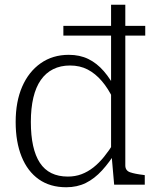

<svg xmlns="http://www.w3.org/2000/svg" viewBox="-20 -778 659 809"><path d="M270 -547Q316 -547 352 -529.5Q388 -512 417.5 -478Q447 -444 472 -394L457 -361Q436 -405 409 -436.5Q382 -468 349.5 -485Q317 -502 275 -502Q235 -502 204 -486.5Q173 -471 152 -441Q131 -411 120.5 -366.5Q110 -322 110 -264Q110 -207 119.5 -164Q129 -121 148 -92Q167 -63 196.5 -48.5Q226 -34 266 -34Q297 -34 323.5 -44Q350 -54 373.5 -72.5Q397 -91 418.5 -117.5Q440 -144 461 -178L472 -144Q442 -95 410 -60Q378 -25 341.5 -7Q305 11 259 11Q191 11 143.5 -22.5Q96 -56 71 -118Q46 -180 46 -264Q46 -350 73.5 -413Q101 -476 151.5 -511.5Q202 -547 270 -547ZM448 -758H508V-81Q508 -59 528.5 -52Q549 -45 584 -41L590 -40V0H461L450 -126L448 -131ZM592 -669V-628H247V-669Z"/></svg>

Font: Roboto Serif SemiCondensed ExtraLight
Style: Regular
Weight: 250
Width: 4
Designer: Greg Gazdowicz
Foundry: Commercial Type
Version: Version 1.007